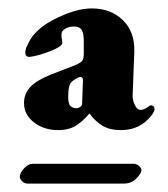

<svg xmlns="http://www.w3.org/2000/svg" viewBox="-20 -595 399 456"><path d="M37 -350Q37 -373 52.5 -389Q68 -405 101 -418L158 -440Q172 -446 175.5 -451Q179 -456 179 -468V-497Q179 -516 174 -524Q169 -532 156 -532Q139 -532 129 -522Q126 -519 126 -512Q126 -506 127 -501.5Q128 -497 128 -493Q128 -485 100.5 -474Q73 -463 52 -460H49Q40 -460 40 -471Q40 -473 42 -481Q49 -497 55.5 -506.5Q62 -516 77 -529Q98 -546 133.5 -560.5Q169 -575 198 -575Q243 -575 271.5 -547.5Q300 -520 299 -473L295 -368Q295 -356 300.5 -345Q306 -334 314 -334Q323 -334 334 -343L338 -345Q342 -345 344.5 -342.5Q347 -340 347 -336Q347 -327 331 -311Q306 -286 267 -286Q241 -286 224 -296Q207 -306 193 -325H192Q178 -308 161 -297Q144 -286 118 -286Q84 -286 60.5 -304.5Q37 -323 37 -350ZM172 -342Q175 -345 175 -348L177 -405Q177 -410 173.5 -411.5Q170 -413 166 -411Q151 -404 146.5 -395.5Q142 -387 142 -365Q142 -348 147.5 -343Q153 -338 162 -338Q166 -338 172 -342ZM316 -190 315 -186Q300 -159 275 -159H45Q38 -159 32.5 -164.5Q27 -170 27 -175Q27 -184 37 -195Q47 -206 58 -206H298Q304 -206 310 -201Q316 -196 316 -190Z"/></svg>

Font: EB Garamond ExtraBold
Style: Regular
Weight: 800
Designer: Georg Duffner and Octavio Pardo
Foundry: Georg Duffner
Version: Version 1.000